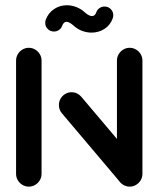

<svg xmlns="http://www.w3.org/2000/svg" viewBox="-20 -697 591 717"><path d="M87.8 0Q74.8 0 63.9 -6.5Q53 -13 46.5 -23.9Q40 -34.8 40 -47.8V-470.7Q40 -483.7 46.5 -494.6Q53 -505.6 63.9 -512Q74.8 -518.5 87.8 -518.5Q100.4 -518.5 111.3 -512Q122.2 -505.6 128.7 -494.6Q135.2 -483.7 135.2 -470.7V-47.8Q135.2 -34.8 128.7 -23.9Q122.2 -13 111.3 -6.5Q100.4 0 87.8 0ZM200 -304.8Q200 -317.8 206.3 -328.7Q212.6 -339.6 223.5 -346.1Q234.4 -352.6 247.4 -352.6Q258.1 -352.6 267.6 -348Q277 -343.3 283.7 -335.6L504.1 -74.8L431.5 -13.3L211.1 -274.1Q200 -287 200 -304.8ZM464.4 0Q451.5 0 440.6 -6.5Q429.6 -13 423.1 -23.9Q416.7 -34.8 416.7 -47.8V-470.7Q416.7 -483.7 423.1 -494.6Q429.6 -505.6 440.6 -512Q451.5 -518.5 464.1 -518.5Q477 -518.5 488 -512Q498.9 -505.6 505.4 -494.6Q511.9 -483.7 511.9 -470.7V-47.8Q511.9 -34.8 505.4 -23.9Q498.9 -13 488 -6.5Q477 0 464.4 0ZM370.4 -672.6Q384.1 -672.6 393.5 -663.1Q403 -653.7 403 -640Q403 -634.4 401.1 -628.9Q391.9 -603 370.2 -589.1Q348.5 -575.2 321.9 -575.2Q303.7 -575.2 286.1 -581.9Q268.5 -588.5 254.1 -601.9Q238.5 -615.6 228.5 -615.6Q217.8 -615.6 212.2 -600.7Q208.9 -591.1 200.4 -585.2Q191.9 -579.3 181.5 -579.3Q167.8 -579.3 158.3 -588.7Q148.9 -598.1 148.9 -611.9Q148.9 -617.4 150.7 -623Q160.4 -648.9 181.9 -663.1Q203.3 -677.4 229.6 -677.4Q247.4 -677.4 265.2 -670.6Q283 -663.7 297.8 -650Q312.6 -637 323.3 -637Q334.8 -637 339.6 -651.1Q343 -660.7 351.5 -666.7Q360 -672.6 370.4 -672.6Z"/></svg>

Font: 26F Galaxy Sans Extra Bold
Style: Regular
Weight: 800
Designer: C₂₉H₂₅N₃O₅
Version: Version 1.100